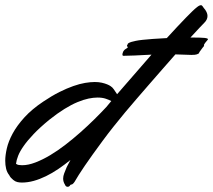

<svg xmlns="http://www.w3.org/2000/svg" viewBox="-78 -699 811 730"><path d="M702.1 -662.1Q710.9 -649.4 710.9 -638.2Q710.9 -624 698.2 -611.8Q694.3 -607.9 680.4 -593.3Q666.5 -578.6 646 -556.2H662.1Q671.9 -556.2 681.6 -555.9Q691.4 -555.7 699 -554.9Q706.5 -554.2 710.2 -552.5Q713.9 -550.8 711.9 -547.9Q710.4 -545.4 707.8 -543Q705.1 -540.5 702.1 -536.1Q699.7 -533.2 698 -529.8Q696.3 -526.4 698.2 -524.9L696.8 -522.9Q695.8 -521.5 692.1 -517.3Q688.5 -513.2 680.2 -501L678.2 -496.1Q676.3 -494.6 670.7 -492.4Q665 -490.2 649.9 -490.2L588.9 -492.2Q565.4 -465.3 539.8 -436.3Q514.2 -407.2 489.3 -378.4Q464.4 -349.6 440.9 -322.5Q417.5 -295.4 397.9 -272Q376 -245.6 354 -218Q332 -190.4 312.3 -163.6Q292.5 -136.7 274.9 -112.3Q257.3 -87.9 243.9 -68.1Q230.5 -48.3 221.7 -34.4Q212.9 -20.5 210 -15.1Q205.1 -6.3 201.7 -2.7Q198.2 1 196 2Q193.8 2.9 192.1 2.9Q190.4 2.9 189 4.9Q185.5 11.2 179.2 11.2Q171.9 11.2 168.9 2.9Q162.1 -7.8 162.1 -20Q162.1 -29.3 166 -39.6Q169.9 -49.8 175.8 -64Q181.2 -74.7 189.9 -90.8Q167 -72.3 143.6 -56.4Q120.1 -40.5 96.7 -29.1Q73.2 -17.6 50 -11.2Q26.9 -4.9 4.9 -4.9Q-3.4 -4.9 -12 -6.8Q-20.5 -8.8 -27.8 -15.1Q-32.7 -19 -36.6 -23.4Q-40.5 -27.8 -43 -33.2Q-51.3 -43.5 -54.7 -57.4Q-58.1 -71.3 -58.1 -87.9Q-58.1 -108.4 -52 -135Q-45.9 -161.6 -29.8 -191.4Q-13.7 -221.2 14.6 -252.4Q43 -283.7 86.9 -313Q119.6 -335 147.9 -349.1Q176.3 -363.3 200.7 -371.8Q225.1 -380.4 245.6 -383.8Q266.1 -387.2 282.2 -387.2Q297.4 -387.2 309.1 -384.5Q320.8 -381.8 329.1 -378.4Q337.4 -375 342.3 -371.6Q347.2 -368.2 349.1 -366.2Q356 -358.4 359.1 -352.8Q362.3 -347.2 367.2 -340.8L498 -491.2Q461.9 -489.3 433.6 -488Q405.3 -486.8 391.1 -486.8Q388.7 -486.8 387.9 -489Q387.2 -491.2 387.7 -494.6Q388.2 -498 389.9 -501.7Q391.6 -505.4 394 -507.8Q395.5 -510.3 400.9 -513.4Q406.2 -516.6 408.2 -519Q408.2 -520 405.8 -522.7Q403.3 -525.4 407.2 -529.8Q406.2 -534.7 421.4 -539.6Q427.7 -541.5 438.2 -543.7Q448.7 -545.9 464.8 -547.6Q481 -549.3 503.4 -551Q525.9 -552.7 556.2 -554.2Q576.7 -576.7 595 -596.2Q613.3 -615.7 628.2 -631.1Q643.1 -646.5 653.8 -656.7Q664.6 -667 669.9 -670.9Q679.7 -679.2 686 -679.2Q689.9 -679.2 692.9 -674.3Q695.8 -669.4 702.1 -662.1ZM108.9 -243.2Q73.2 -213.9 49.8 -189.2Q26.4 -164.6 12 -144Q-2.4 -123.5 -9 -106.7Q-15.6 -89.8 -17.1 -76.2Q-12.7 -72.8 -6.8 -71.8Q-1 -70.8 5.9 -70.8Q29.3 -70.8 56.6 -81.3Q84 -91.8 113 -109.1Q142.1 -126.5 171.4 -149.2Q200.7 -171.9 228.5 -196.5Q256.3 -221.2 281.2 -245.8Q306.2 -270.5 326.2 -292L345.2 -314.9Q336.9 -319.3 324 -323.7Q311 -328.1 293 -328.1Q277.3 -328.1 258.5 -324.2Q239.7 -320.3 216.8 -310.8Q193.8 -301.3 167 -284.7Q140.1 -268.1 108.9 -243.2Z"/></svg>

Font: Oregano
Style: Italic
Weight: 400
Italic angle: -12°
Designer: Astigmatic (AOETI)
Foundry: Astigmatic (AOETI)
Version: Version 1.000